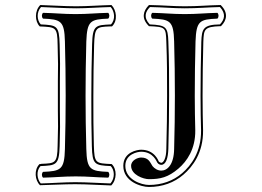

<svg xmlns="http://www.w3.org/2000/svg" viewBox="-20 -701 1040 763"><path d="M209 -123C208 -52 199 -52 145 -50C143 -49 140 -49 137 -49C114 -26 119 16 139 35C184 34 234 31 279 31C328 31 381 35 422 36C445 13 445 -29 424 -49C360 -52 355 -51 353 -123C351 -199 351 -231 351 -299C351 -306 351 -313 351 -320C351 -403 352 -439 354 -522C356 -593 363 -594 417 -596C419 -596 422 -596 425 -596C449 -619 443 -661 423 -681C378 -680 328 -676 283 -676C235 -676 181 -680 140 -681C117 -658 118 -616 138 -596C202 -593 208 -594 209 -522C211 -462 211 -427 210 -380C210 -362 210 -343 210 -321C210 -298 210 -280 210 -262C211 -217 211 -183 209 -123ZM641 -110C641 -71 629 -54 621 -54C621 -54 615 -55 611 -59C610 -61 595 -106 541 -106C526 -106 470 -97 470 -42C470 21 541 42 572 42C625 42 672 25 709 -7C746 -39 788 -94 787 -183C786 -225 785 -261 785 -320C785 -400 786 -448 788 -535C790 -584 791 -595 856 -597H858L859 -598C881 -620 888 -650 858 -680L857 -681H855C803 -680 770 -676 714 -676C667 -676 632 -680 574 -681H573L571 -680C550 -658 540 -629 571 -598L572 -597H573C638 -594 639 -592 641 -535C644 -456 644 -407 644 -321C644 -241 643 -196 641 -110ZM217 -120C219 -180 219 -216 218 -262C218 -280 218 -299 218 -321C218 -343 218 -362 218 -380C219 -428 219 -465 217 -525C215 -599 206 -601 142 -604C127 -620 124 -652 143 -673C183 -672 235 -668 283 -668C328 -668 375 -672 420 -673C435 -656 440 -624 421 -604C361 -601 348 -602 346 -525C344 -442 343 -403 343 -320C343 -313 343 -306 343 -299C343 -231 343 -195 345 -120C347 -47 356 -44 420 -41C435 -26 438 6 419 28C380 27 327 23 279 23C234 23 187 27 142 28C127 11 123 -22 141 -41C201 -44 215 -43 217 -120ZM649 -110C651 -196 652 -241 652 -321C652 -407 652 -456 649 -536C647 -594 640 -601 575 -604C549 -632 558 -655 576 -673C633 -672 666 -668 714 -668C769 -668 804 -672 854 -673C879 -646 872 -623 854 -604C787 -603 782 -586 780 -535C778 -448 777 -400 777 -320C777 -261 778 -225 779 -183C780 -97 739 -43 704 -13C668 18 623 34 572 34C542 34 478 13 478 -42C478 -89 527 -98 541 -98C590 -98 603 -57 605 -55C610 -47 618 -46 621 -46C639 -46 648 -72 649 -110ZM323 -109C321 -191 320 -237 320 -320C320 -403 321 -452 323 -536C326 -619 340 -624 410 -627C416 -633 416 -644 410 -650C361 -649 331 -645 280 -645C230 -645 201 -649 151 -650C145 -644 145 -633 151 -627C221 -624 236 -619 238 -536C240 -453 241 -404 241 -321C241 -238 240 -192 238 -109C236 -26 221 -21 151 -18C145 -12 145 -1 151 5C200 4 231 0 281 0C332 0 360 4 410 5C416 -1 416 -12 410 -18C340 -21 325 -26 323 -109ZM672 -109C671 -45 644 -23 621 -23C607 -23 594 -31 586 -41C577 -54 572 -75 541 -75C527 -75 501 -64 501 -42C501 -6 550 11 572 11C617 11 648 4 689 -31C723 -60 757 -109 756 -183C755 -227 754 -265 754 -320C754 -403 755 -452 757 -536C760 -619 774 -624 844 -627C850 -633 850 -644 844 -650C795 -649 765 -645 714 -645C664 -645 635 -649 585 -650C579 -644 579 -633 585 -627C655 -624 670 -619 672 -536C674 -453 675 -404 675 -321C675 -238 674 -192 672 -109Z"/></svg>

Font: Libertinus Serif Initials
Style: Regular
Weight: 400
Designer: Philipp H. Poll, Khaled Hosny
Foundry: Caleb Maclennan
Version: Version 7.050;RELEASE